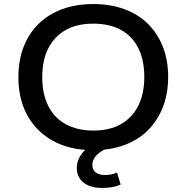

<svg xmlns="http://www.w3.org/2000/svg" viewBox="-20 -734 923 950"><path d="M442 9Q357 9 289 -16Q221 -41 172 -88.5Q123 -136 97 -202.5Q71 -269 71 -352Q71 -436 97 -502.5Q123 -569 171.5 -616.5Q220 -664 288.5 -689Q357 -714 442 -714Q526 -714 594.5 -689Q663 -664 711 -617Q759 -570 785.5 -503.5Q812 -437 812 -354Q812 -270 785.5 -203Q759 -136 711 -88.5Q663 -41 594.5 -16Q526 9 442 9ZM442 -88Q521 -88 577 -119Q633 -150 663.5 -209.5Q694 -269 694 -353Q694 -437 664 -496.5Q634 -556 577.5 -586.5Q521 -617 442 -617Q362 -617 306 -586Q250 -555 219.5 -496Q189 -437 189 -352Q189 -269 219 -209.5Q249 -150 306 -119Q363 -88 442 -88ZM486 196Q427 196 393.5 169.5Q360 143 360 97Q360 56 389.5 20.5Q419 -15 473 -37L509 0Q489 9 472 21.5Q455 34 446 49.5Q437 65 437 82Q437 107 454 119.5Q471 132 499 132Q515 132 529.5 129Q544 126 559 120L577 179Q557 188 535 192Q513 196 486 196Z"/></svg>

Font: Nunito Sans 10pt SemiExpanded SemiBold
Style: Regular
Weight: 600
Width: 6
Designer: Vernon Adams
Foundry: Vernon Adams
Version: Version 3.101;gftools[0.9.27]